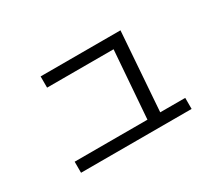

<svg xmlns="http://www.w3.org/2000/svg" viewBox="-97 -771 1132 984"><g transform="rotate(-30 469.0 -279.5)"><path d="M141.6 -79.1H572.3L602.5 -478.5H209V-544.9H681.6L647.9 -79.1H795.9V-13.7H141.6Z"/></g></svg>

Font: Pretendard
Style: Regular
Weight: 400
Designer: Base glyphs from Inter by Rasmus Andersson; Hangeul glyphs from Noto Sans CJK(Source Han Sans) by Jang Soo-young and Kan
Foundry: Kil Hyung-jin
Version: Version 1.309